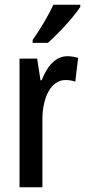

<svg xmlns="http://www.w3.org/2000/svg" viewBox="-20 -786 357 806"><path d="M317 -757V-766H204C183 -721 154 -671 117 -618V-606H181C224 -644 291 -716 317 -757ZM262 -550C214 -550 177 -508 155 -449H150L136 -540H62V0H158V-280C157 -379 196 -450 254 -450C270 -450 284 -448 296 -443L308 -543C291 -548 277 -550 262 -550Z"/></svg>

Font: Noto Sans Devanagari ExtraCondensed Medium
Style: Regular
Weight: 500
Width: 2
Designer: Jelle Bosma - Monotype Design Team
Foundry: Monotype Imaging Inc.
Version: Version 2.004